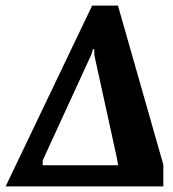

<svg xmlns="http://www.w3.org/2000/svg" viewBox="-74 -668 621 688"><path d="M-53.8 0 256.2 -648H348.7L511.3 -77.8V0ZM79 -75.8H349.4L344.7 -102.3L264.2 -469.9L263.9 -491.8H259.3L252.1 -469.7L79 -93.2Z"/></svg>

Font: Faustina Light
Style: Italic
Weight: 300
Italic angle: -8°
Designer: Alfonso Garcia
Foundry: http://www.omnibus-type.com
Version: Version 1.200